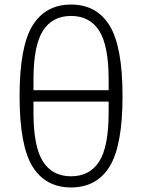

<svg xmlns="http://www.w3.org/2000/svg" viewBox="-20 -810 624 843"><path d="M518 -388Q518 -170 461 -78.5Q404 13 292 13Q180 13 123 -78.5Q66 -170 66 -388Q66 -606 123 -698Q180 -790 292 -790Q404 -790 461 -698Q518 -606 518 -388ZM127 -414H457V-460Q457 -610 415.5 -675Q374 -740 292 -740Q210 -740 168.5 -675Q127 -610 127 -460ZM457 -316V-364H127V-316Q127 -166 168.5 -101Q210 -36 292 -36Q374 -36 415.5 -101Q457 -166 457 -316Z"/></svg>

Font: IBM Plex Sans JP Light
Style: Regular
Weight: 300
Designer: Mike Abbink; Paul van der Laan; Pieter van Rosmalen; Wujin Sim; Yejin Wi; Jinhee Kim; Boomi Park; Yona Kim; Kichan Ma
Foundry: Sandoll Inc.
Version: Version 1.002